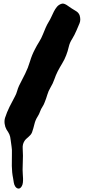

<svg xmlns="http://www.w3.org/2000/svg" viewBox="-20 -742 484 1096"><path d="M9 -70Q19 -101 34.5 -132.5Q50 -164 65 -191Q73 -205 77.5 -221.5Q82 -238 89 -253Q97 -270 106.5 -287.5Q116 -305 124 -322Q140 -354 151 -391Q162 -428 179 -460Q190 -482 203 -502.5Q216 -523 225 -546Q233 -566 240.5 -583.5Q248 -601 259 -619Q266 -630 273 -645.5Q280 -661 287.5 -676Q295 -691 305 -703Q315 -715 330 -720Q338 -723 345.5 -720.5Q353 -718 360.5 -713.5Q368 -709 375 -703.5Q382 -698 389 -694Q403 -686 416.5 -677Q430 -668 435 -653Q442 -628 434 -609Q426 -590 417 -569Q406 -543 392 -520Q378 -499 372.5 -474.5Q367 -450 358 -427Q349 -403 335 -380Q321 -357 309 -334Q298 -312 290 -288.5Q282 -265 268 -242Q256 -222 250 -201Q244 -180 235 -158Q230 -144 222 -132Q214 -120 209 -106Q206 -98 203 -91.5Q200 -85 195 -77Q182 -57 176.5 -33.5Q171 -10 163 13Q160 21 154.5 27.5Q149 34 142.5 39.5Q136 45 129.5 51Q123 57 119 64Q108 82 109.5 104.5Q111 127 111 147Q111 168 110 187Q109 206 109 227Q109 238 110 250.5Q111 263 111.5 276Q112 289 110.5 301.5Q109 314 103 323Q95 335 85.5 334.5Q76 334 68 324Q61 314 59 301.5Q57 289 55 277Q48 243 47.5 205.5Q47 168 48 132Q49 113 46 94.5Q43 76 41 58Q39 37 33.5 25Q28 13 17 -3Q9 -17 6.5 -35.5Q4 -54 9 -70Z"/></svg>

Font: Double Feature
Style: Regular
Weight: 400
Designer: David Shetterly
Foundry: David Shetterly
Version: Version 2.100 1997 initial release